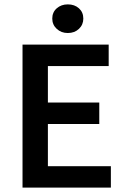

<svg xmlns="http://www.w3.org/2000/svg" viewBox="-20 -858 578 878"><path d="M83 0V-654H477V-556H199V-389H434V-291H199V-98H487V0ZM290 -707Q260 -707 239.5 -726Q219 -745 219 -773Q219 -802 239.5 -820Q260 -838 290 -838Q321 -838 341 -820Q361 -802 361 -773Q361 -745 341 -726Q321 -707 290 -707Z"/></svg>

Font: Source Sans 3 SemiBold
Style: Regular
Weight: 600
Designer: Paul D. Hunt
Foundry: Adobe
Version: Version 3.046;hotconv 1.0.118;makeotfexe 2.5.65603